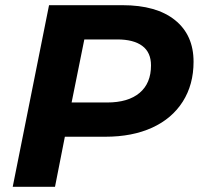

<svg xmlns="http://www.w3.org/2000/svg" viewBox="-20 -720 772 740"><path d="M726 -482Q726 -394 684.5 -328.5Q643 -263 566.5 -228Q490 -193 386 -193H230L192 0H29L169 -700H452Q583 -700 654.5 -642.5Q726 -585 726 -482ZM562 -468Q562 -518 528.5 -543Q495 -568 432 -568H305L256 -325H393Q474 -325 518 -362Q562 -399 562 -468Z"/></svg>

Font: Montserrat Alternates
Style: Bold Italic
Weight: 700
Italic angle: -11.3°
Designer: Julieta Ulanovsky
Foundry: Julieta Ulanovsky
Version: Version 7.200